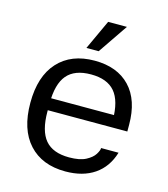

<svg xmlns="http://www.w3.org/2000/svg" viewBox="-112 -830 814 928"><g transform="rotate(15 295.5 -366.0)"><path d="M300.7 10Q183.7 10 117.9 -62Q52 -134 52 -267Q52 -400 117.9 -472Q183.7 -544 300.7 -544Q414 -544 477.3 -477.5Q540.7 -411 540.7 -287V-254H109.2V-314H505.6L458.7 -271.9V-288.8Q458.7 -384.9 420.2 -430.1Q381.7 -475.3 300.7 -475.3Q219 -475.3 180.8 -430.1Q142.7 -384.9 142.7 -288.8V-247.1Q142.7 -151 180.8 -105.6Q219 -60.3 300.7 -60.3Q353.8 -60.3 384.1 -76.2Q414.3 -92.2 426.6 -112Q438.9 -131.9 438.9 -142.8V-144H526.3Q503.6 -68.8 445.8 -29.4Q388 10 300.7 10ZM245.2 -593.1 314.1 -742H408L306.5 -593.1Z"/></g></svg>

Font: Mozilla Text ExtraLight
Style: Regular
Weight: 200
Designer: Studio DRAMA
Foundry: Studio DRAMA
Version: Version 1.000